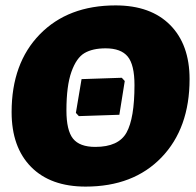

<svg xmlns="http://www.w3.org/2000/svg" viewBox="-20 -679 725 711"><path d="M408 -659Q538 -659 610 -586.5Q682 -514 682 -386Q682 -204 578 -96Q474 12 297 12Q167 12 95 -61Q23 -134 23 -264Q23 -445 127.5 -552Q232 -659 408 -659ZM371 -500Q323 -500 293 -482.5Q263 -465 244.5 -413Q226 -361 226 -270Q226 -196 250.5 -165.5Q275 -135 333 -135Q419 -135 448.5 -188Q478 -241 478 -364Q478 -439 453 -469.5Q428 -500 371 -500ZM272 -249 261 -261 282 -386 431 -391 442 -379 422 -254Z"/></svg>

Font: Alegreya Sans Black
Style: Italic
Weight: 900
Italic angle: -7°
Designer: Juan Pablo del Peral
Foundry: Huerta Tipografica
Version: Version 2.007